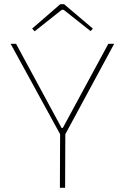

<svg xmlns="http://www.w3.org/2000/svg" viewBox="-20 -900 575 920"><path d="M134 -763 269 -880H287L425 -763L414 -751L285 -853H276L146 -750ZM292 0H267L268 -257L31 -690H57L275 -287H281L499 -690H527L293 -257Z"/></svg>

Font: Taylor Sans Thin
Style: Regular
Weight: 100
Italic angle: -8°
Designer: Natanael Gama
Version: Version 1.001 September 8, 2015